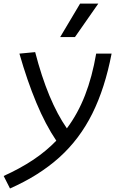

<svg xmlns="http://www.w3.org/2000/svg" viewBox="-55 -815 661 1065"><path d="M0.5 230.5 -34.7 161.1Q55.2 120.6 127.7 72.5Q200.2 24.4 257.3 -34.7Q197.3 -123.5 146.5 -245.4Q95.7 -367.2 52.7 -517.6L140.1 -525.9Q210.4 -254.4 315.9 -103Q377 -184.6 416.7 -286.9Q456.5 -389.2 478.5 -517.6H564Q527.3 -326.2 457 -184.8Q386.7 -43.5 274.7 57.6Q162.6 158.7 0.5 230.5ZM278.8 -609.4 389.2 -794.9H490.2L360.8 -609.4Z"/></svg>

Font: CaskaydiaCove NFP SemiLight
Style: Italic
Weight: 350
Italic angle: -10°
Designer: Aaron Bell
Foundry: Saja Typeworks
Version: Version 2111.001; VTT 6.35;Nerd Fonts 3.1.1